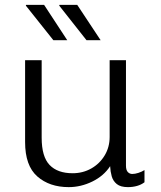

<svg xmlns="http://www.w3.org/2000/svg" viewBox="-20 -758 659 788"><path d="M262 10Q183 10 133 -34Q83 -78 83 -175V-511H151V-193Q151 -115 183.5 -81Q216 -47 278 -47Q320 -47 354.5 -66.5Q389 -86 409.5 -120Q430 -154 430 -196V-511H497V-78Q497 -60 504.5 -52Q512 -44 523 -44Q534 -44 548 -48.5Q562 -53 573 -60V-10Q560 0 542.5 5Q525 10 505 10Q475 10 459.5 -2.5Q444 -15 438.5 -34.5Q433 -54 432 -76Q406 -36 359 -13Q312 10 262 10ZM335 -593 223 -735 224 -738H297L393 -593ZM199 -593 86 -735 87 -738H161L256 -593Z"/></svg>

Font: Chivo Medium ExtraLight
Style: Regular
Weight: 250
Version: Version 2.002